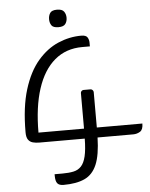

<svg xmlns="http://www.w3.org/2000/svg" viewBox="-73 -975 1052 1344"><g transform="rotate(-5 452.5 -303.0)"><path d="M175 -70H495V-320Q495 -328 501 -334Q507 -340 515 -340H564Q572 -340 578 -334Q584 -328 585 -320V-70H905Q905 -27 883 -13.5Q861 0 835 0H584Q581 123 552.5 190Q524 257 466.5 283.5Q409 310 318 310Q287 310 274.5 294Q262 278 262 241V230H318Q363 230 395.5 223Q428 216 449.5 193Q471 170 482 124Q493 78 494 0H175Q150 0 129.5 -5.5Q109 -11 97 -28Q85 -45 85 -80Q85 -257 123 -379.5Q161 -502 225.5 -577Q290 -652 369.5 -686Q449 -720 532 -720Q566 -720 576 -703Q586 -686 586 -666V-640H532Q418 -640 338 -572.5Q258 -505 216.5 -377.5Q175 -250 175 -70ZM318 -854Q318 -879 330 -897.5Q342 -916 379 -916Q415 -916 428 -897.5Q441 -879 441 -854Q441 -829 428 -811Q415 -793 379 -793Q342 -793 330 -811Q318 -829 318 -854Z"/></g></svg>

Font: Warnes
Style: Regular
Weight: 400
Designer: Eduardo Rodriguez Tunni
Foundry: Eduardo Rodriguez Tunni
Version: Version 1.002; ttfautohint (v1.8.4.7-5d5b);gftools[0.9.23]